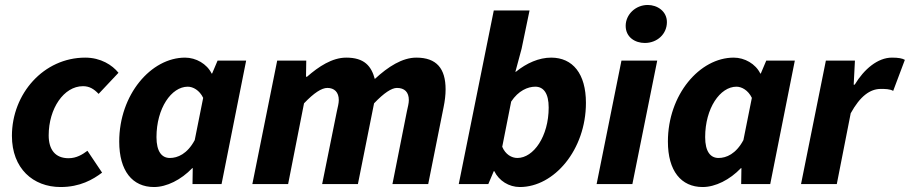

<svg xmlns="http://www.w3.org/2000/svg" viewBox="-20 -741 3663 773"><path d="M224 12C302 12 354 -18 391 -46L332 -134C312 -119 288 -104 256 -104C202 -104 176 -139 176 -196C176 -304 237 -394 314 -394C340 -394 358 -383 377 -363L457 -448C432 -479 386 -509 323 -509C156 -509 28 -364 28 -194C28 -63 113 12 224 12Z M600 12C651 12 709 -17 754 -64H756L755 0H872L971 -497H856L834 -445H832C813 -484 769 -509 725 -509C588 -509 460 -360 460 -171C460 -53 513 12 600 12ZM664 -105C631 -105 610 -131 610 -189C610 -305 670 -392 736 -392C757 -392 783 -378 798 -347L764 -177C734 -121 695 -105 664 -105Z M996 0H1140L1204 -325C1244 -367 1275 -387 1298 -387C1326 -387 1344 -370 1344 -338C1344 -325 1340 -311 1336 -292L1277 0H1421L1486 -325C1526 -367 1557 -387 1578 -387C1609 -387 1626 -370 1626 -338C1626 -325 1622 -311 1618 -292L1560 0H1704L1766 -310C1771 -334 1774 -359 1774 -381C1774 -465 1738 -509 1656 -509C1600 -509 1543 -473 1489 -423C1475 -475 1447 -509 1374 -509C1317 -509 1263 -473 1216 -432H1212L1213 -497H1096Z M2073 12C2211 12 2339 -138 2339 -327C2339 -444 2286 -509 2199 -509C2150 -509 2100 -487 2057 -452H2055L2080 -545L2112 -699H1968L1827 0H1946L1968 -52H1970C1989 -13 2029 12 2073 12ZM2063 -105C2040 -105 2015 -119 2002 -150L2038 -332C2067 -376 2105 -392 2135 -392C2168 -392 2189 -366 2189 -308C2189 -192 2128 -105 2063 -105Z M2382 0H2526L2626 -497H2482ZM2576 -568C2626 -568 2665 -604 2665 -652C2665 -696 2626 -721 2588 -721C2538 -721 2499 -682 2499 -637C2499 -591 2537 -568 2576 -568Z M2809 12C2860 12 2918 -17 2963 -64H2965L2964 0H3081L3180 -497H3065L3043 -445H3041C3022 -484 2978 -509 2934 -509C2797 -509 2669 -360 2669 -171C2669 -53 2722 12 2809 12ZM2873 -105C2840 -105 2819 -131 2819 -189C2819 -305 2879 -392 2945 -392C2966 -392 2992 -378 3007 -347L2973 -177C2943 -121 2904 -105 2873 -105Z M3205 0H3349L3405 -285C3443 -354 3483 -383 3526 -383C3542 -383 3563 -383 3576 -375L3623 -500C3613 -506 3597 -509 3571 -509C3514 -509 3459 -463 3421 -400H3417L3422 -497H3305Z"/></svg>

Font: Source Sans Pro
Style: Bold Italic
Weight: 700
Italic angle: -11°
Designer: Paul D. Hunt
Foundry: Adobe Systems Incorporated
Version: Version 3.006;hotconv 1.0.111;makeotfexe 2.5.65597